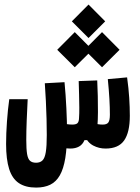

<svg xmlns="http://www.w3.org/2000/svg" viewBox="-20 -662 626 860"><path d="M141.6 178.2Q94.2 178.2 64.5 158.2Q34.7 138.2 21 95Q7.3 51.8 7.3 -17.1Q7.3 -64 11.2 -118.2Q15.1 -172.4 21.5 -217.8H104Q101.6 -171.4 99.6 -122.6Q97.7 -73.7 97.7 -35.2Q97.7 5.4 101.3 27.6Q105 49.8 114.5 58.3Q124 66.9 141.6 66.9Q159.7 66.9 170.2 56.6Q180.7 46.4 185.1 19.5Q189.5 -7.3 189.5 -57.1Q189.5 -90.8 188.5 -129.6Q187.5 -168.5 185.5 -209.2Q183.6 -250 180.7 -289.1L269 -293.9Q274.4 -237.8 277.3 -176.5Q280.3 -115.2 280.3 -72.8Q280.3 -2 272.5 46.1Q264.6 94.2 248 123.3Q231.4 152.3 205.1 165.3Q178.7 178.2 141.6 178.2ZM294.9 3.4Q274.9 3.4 260.3 -0.5Q245.6 -4.4 229.5 -13.2L243.7 -113.8Q263.7 -108.4 277.8 -106.2Q292 -104 303.2 -104Q320.8 -104 327.1 -110.4Q333.5 -116.7 334 -133.3Q335.4 -153.3 335.2 -180.4Q335 -207.5 334.2 -238Q333.5 -268.6 332.5 -298.8L415.5 -301.8Q417 -269 418 -231.9Q418.9 -194.8 418.7 -160.2Q418.5 -125.5 416.5 -99.6Q414.6 -75.2 408.4 -61Q402.3 -46.9 393.6 -34.2H358.4Q350.1 -14.6 334 -5.6Q317.9 3.4 294.9 3.4ZM452.6 3.4Q423.3 3.4 397.7 -10Q372.1 -23.4 356 -58.1L372.6 -121.1Q390.1 -114.3 405.3 -109.1Q420.4 -104 440.4 -104Q458.5 -104 465.3 -113.5Q472.2 -123 472.2 -148.4Q472.2 -180.7 470 -219.5Q467.8 -258.3 462.9 -307.6L549.3 -315.4Q556.2 -266.1 558.8 -224.1Q561.5 -182.1 561.5 -143.1Q561.5 -69.3 536.1 -33Q510.7 3.4 452.6 3.4ZM376.5 -491.7 301.8 -566.4 376.5 -641.6 451.2 -566.4ZM437 -360.8 358.4 -439 437 -518.1 515.6 -439ZM314.9 -360.8 236.3 -439 314.9 -518.1 393.6 -439Z"/></svg>

Font: Cascadia Code Medium
Style: Regular
Weight: 500
Monospace: yes
Designer: Aaron Bell
Foundry: Saja Typeworks
Version: Version 2407.024